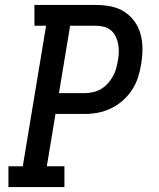

<svg xmlns="http://www.w3.org/2000/svg" viewBox="-20 -755 640 775"><path d="M14 0V-84H72L166 -651H119V-735H368Q399 -735 428.5 -729Q458 -723 482 -707.5Q506 -692 523 -668.5Q540 -645 547.5 -617Q555 -589 555 -558.5Q555 -528 550 -498Q546 -471 537.5 -444Q529 -417 513.5 -393Q498 -369 476 -349.5Q454 -330 428 -317.5Q402 -305 375 -300Q348 -295 321 -295H204L169 -84H240V0ZM218 -379H321Q337 -379 354 -382.5Q371 -386 386.5 -395Q402 -404 414 -417Q426 -430 435 -445.5Q444 -461 448.5 -477.5Q453 -494 456 -511Q459 -527 459.5 -544Q460 -561 457 -577Q454 -593 447 -607.5Q440 -622 428.5 -632Q417 -642 401 -646.5Q385 -651 368 -651H263Z"/></svg>

Font: Iosevka Curly Slab MdEx
Style: Italic
Weight: 500
Width: 7
Italic angle: -9°
Monospace: yes
Designer: Belleve Invis
Foundry: Belleve Invis
Version: Version 11.0.0; ttfautohint (v1.8.3)